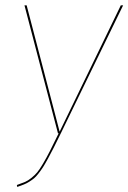

<svg xmlns="http://www.w3.org/2000/svg" viewBox="-20 -701 487 728"><path d="M446.8 -680.7 210 -194.3Q193.8 -161.1 183.6 -140.9Q173.3 -120.6 161.9 -99.6Q150.4 -78.6 143.1 -67.1Q135.7 -55.7 126.2 -43.5Q116.7 -31.2 109.4 -25.1Q102.1 -19 91.3 -12.2Q80.6 -5.4 70.6 -1.5Q60.5 2.4 45.4 7.8L43.9 0.5Q63.5 -6.3 75 -11.2Q86.4 -16.1 99.4 -26.6Q112.3 -37.1 121.1 -47.6Q129.9 -58.1 143.3 -80.8Q156.7 -103.5 169.2 -128.2Q181.6 -152.8 202.6 -195.8H199.7L72.8 -680.7H81.1L206.1 -201.7L438 -680.7Z"/></svg>

Font: Fira Sans Compressed Eight
Style: Italic
Weight: 100
Width: 3
Italic angle: -8°
Designer: Carrois Corporate & Edenspiekermann AG
Foundry: Carrois Corporate GbR & Edenspiekermann AG
Version: Version 4.203;PS 004.203;hotconv 1.0.88;makeotf.lib2.5.64775